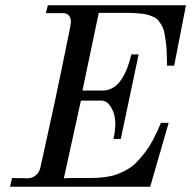

<svg xmlns="http://www.w3.org/2000/svg" viewBox="-20 -711 739 731"><path d="M688 -690.9 643.1 -460.9H616.2Q615.7 -491.2 614.7 -513.7Q613.8 -536.1 610.8 -556.2Q607.9 -576.2 605 -589.8Q602.1 -603.5 595 -615.2Q587.9 -627 581.8 -634.3Q575.7 -641.6 563 -647.2Q550.3 -652.8 539.8 -655.5Q529.3 -658.2 510.3 -659.9Q491.2 -661.6 475.1 -661.9Q459 -662.1 432.1 -662.1H393.1H356L293.9 -366.2H371.1Q392.6 -366.2 410.9 -377.4Q429.2 -388.7 442.1 -408.4Q455.1 -428.2 464.4 -451.9Q473.6 -475.6 480 -503.9H507.8L439.9 -182.1H412.1Q418.9 -212.9 418.9 -241.2Q418.9 -275.9 403.3 -302Q387.7 -328.1 365.2 -328.1H288.1L223.1 -32.2Q237.3 -33.2 263.2 -33.2H313Q335.9 -33.2 352.5 -34.2Q369.1 -35.2 389.9 -38.3Q410.6 -41.5 427 -47.9Q443.4 -54.2 462.2 -64.5Q481 -74.7 496.8 -90.3Q512.7 -106 529.5 -127.2Q546.4 -148.4 562 -177.7Q577.6 -207 592.8 -243.2H622.1L551.8 0H18.1L25.9 -33.2L85.9 -32.2Q102.5 -32.2 116.5 -43.9Q130.4 -55.7 133.8 -73.2L192.9 -342.8Q192.4 -341.8 198.2 -369.4Q204.1 -397 212.4 -437Q220.7 -477.1 228.8 -517.1Q236.8 -557.1 242.7 -585.2Q248.5 -613.3 248 -613.8Q250 -623.5 250 -628.9Q250 -643.6 241.9 -652.3Q233.9 -661.1 219.2 -661.1H154.8L162.1 -690.9Z"/></svg>

Font: GFS Olga
Style: Regular
Weight: 400
Designer: George Matthiopoulos
Foundry: George Matthiopoulos
Version: Version 1.0